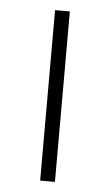

<svg xmlns="http://www.w3.org/2000/svg" viewBox="-43 -494 326 569"><g transform="rotate(5 119.5 -209.5)"><path d="M98 44V-463H142V44Z"/></g></svg>

Font: Bhavuka
Style: Regular
Weight: 400
Version: 2.94.0; ttfautohint (v1.2) -l 7 -r 28 -G 50 -x 13 -D deva -f